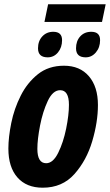

<svg xmlns="http://www.w3.org/2000/svg" viewBox="-20 -864 512 894"><path d="M455 -762 472 -844H204L187 -762ZM269 -677Q269 -716 228 -716Q197 -716 177 -694.5Q157 -673 157 -639Q157 -597 202 -597Q231 -597 250 -620Q269 -643 269 -677ZM446 -677Q446 -716 405 -716Q373 -716 353.5 -694.5Q334 -673 334 -639Q334 -597 379 -597Q407 -597 426.5 -620Q446 -643 446 -677ZM436 -375Q436 -460 394 -509Q352 -558 278 -558Q206 -558 156.5 -518.5Q107 -479 76.5 -418.5Q46 -358 32.5 -291.5Q19 -225 19 -172Q19 -86 61 -38Q103 10 179 10Q270 10 326.5 -53.5Q383 -117 409.5 -206.5Q436 -296 436 -375ZM154 -171Q154 -215 166.5 -279.5Q179 -344 202.5 -394Q226 -444 260 -444Q301 -444 301 -376Q301 -329 288 -265Q275 -201 251 -152.5Q227 -104 195 -104Q154 -104 154 -171Z"/></svg>

Font: Noto Sans UI Condensed ExtraBold
Style: Italic
Weight: 800
Width: 3
Designer: Monotype Design Team
Foundry: Monotype Imaging Inc.
Version: 1.001